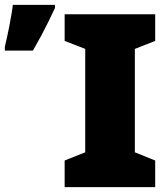

<svg xmlns="http://www.w3.org/2000/svg" viewBox="-58 -773 694 793"><path d="M583 0H209V-110L294 -144V-571L209 -604V-714H583V-604L499 -571V-144L583 -110ZM-38 -580Q-34 -597 -29 -619Q-24 -641 -19.5 -665Q-15 -689 -11 -712Q-7 -735 -5 -753H169V-740Q156 -712 142 -683.5Q128 -655 112.5 -626Q97 -597 78 -564H-38Z"/></svg>

Font: Noto Sans Display Black
Style: Regular
Weight: 900
Designer: Monotype Design Team
Foundry: Monotype Imaging Inc.
Version: Version 2.003